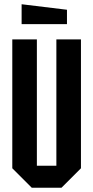

<svg xmlns="http://www.w3.org/2000/svg" viewBox="-20 -886 440 906"><path d="M38 -92V-700H154V-104H246V-700H362V-92L270 0H130ZM296 -772H82V-866L296 -840Z"/></svg>

Font: Tektur Condensed Medium
Style: Regular
Weight: 500
Width: 3
Designer: Adam Jagosz
Foundry: Adam Jagosz
Version: Version 1.005;gftools[0.9.30]